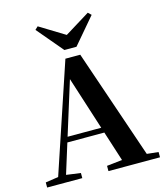

<svg xmlns="http://www.w3.org/2000/svg" viewBox="-140 -1093 1033 1198"><g transform="rotate(-15 377.0 -494.0)"><path d="M217 -987 418 -864H340L541 -988L561 -969L418 -801H340L198 -969ZM14 0V-33L113 -48H132L241 -33V0ZM82 0 332 -747H428L683 0H524L315 -652H336L333 -638L134 0ZM194 -239 202 -273H522L530 -239ZM410 0V-34L545 -49H602L743 -34V0Z"/></g></svg>

Font: Noto Serif JP ExtraBold
Style: Regular
Weight: 800
Designer: Ryoko NISHIZUKA 西塚涼子 (kana & ideographs); Frank Grießhammer (Latin, Greek & Cyrillic); Wenlong ZHANG 张文龙 (bopomofo); San
Foundry: Adobe
Version: Version 2.003-H1;hotconv 1.1.1;makeotfexe 2.6.0